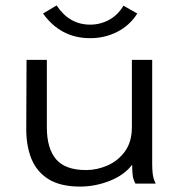

<svg xmlns="http://www.w3.org/2000/svg" viewBox="-20 -678 665 709"><path d="M276 11Q203 11 159 -16.5Q115 -44 95.5 -93Q76 -142 77 -208L78 -457H153V-208Q153 -130 187 -90Q221 -50 298 -50Q338 -50 377 -67Q416 -84 441.5 -119Q467 -154 467 -209V-457H542V-71Q542 -53 544 -35.5Q546 -18 555 0H480Q471 -17 469.5 -35Q468 -53 468 -70Q440 -32 386 -10.5Q332 11 276 11ZM436 -657 487 -628Q459 -584 413 -560.5Q367 -537 313 -537Q204 -537 139 -628L189 -658Q236 -587 313 -587Q350 -587 382.5 -604.5Q415 -622 436 -657Z"/></svg>

Font: Inconsolata Expanded
Style: Regular
Weight: 400
Width: 7
Monospace: yes
Designer: Raph Levien, Cyreal, Brenton Simpson
Foundry: Raph Levien, Cyreal, Google
Version: Version 3.100; ttfautohint (v1.8.4.7-5d5b)